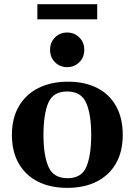

<svg xmlns="http://www.w3.org/2000/svg" viewBox="-20 -887 646 921"><path d="M37.1 -240.2Q37.1 -320.3 70.6 -377.4Q104 -434.6 164.3 -464.8Q224.6 -495.1 306.2 -495.1Q387.7 -495.1 446.5 -464.8Q505.4 -434.6 537.1 -377.4Q568.8 -320.3 568.8 -240.2Q568.8 -160.2 536.4 -103.3Q503.9 -46.4 444.1 -16.1Q384.3 14.2 302.7 14.2Q220.7 14.2 161.4 -16.1Q102.1 -46.4 69.6 -103.3Q37.1 -160.2 37.1 -240.2ZM188.5 -240.2Q188.5 -142.1 212.4 -87.2Q236.3 -32.2 304.2 -32.2Q371.6 -32.2 394.5 -87.2Q417.5 -142.1 417.5 -240.2Q417.5 -338.4 393.6 -393.3Q369.6 -448.2 302.2 -448.2Q234.4 -448.2 211.4 -393.1Q188.5 -337.9 188.5 -240.2ZM302.2 -564.9Q267.6 -564.9 243.9 -588.4Q220.2 -611.8 220.2 -647.9Q220.2 -684.1 243.9 -707.5Q267.6 -731 302.2 -731Q336.4 -731 360.4 -707.5Q384.3 -684.1 384.3 -647.9Q384.3 -611.8 360.4 -588.4Q336.4 -564.9 302.2 -564.9ZM159.2 -794.4V-866.7H446.3V-794.4Z"/></svg>

Font: Gelasio SemiBold
Style: Regular
Weight: 600
Designer: Eben Sorkin
Foundry: Eben Sorkin
Version: Version 1.008